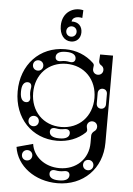

<svg xmlns="http://www.w3.org/2000/svg" viewBox="-62 -779 715 1036"><g transform="rotate(5 296.0 -260.5)"><path d="M288 212C428 212 528 112 528 -28V-500H458L456 -464C456 -456 460 -447 468 -443C477 -438 483 -429 483 -418C483 -402 471 -390 455 -390C439 -390 427 -402 427 -418C427 -434 434 -441 422 -452C382 -490 329 -512 268 -512C130 -512 32 -408 32 -263C32 -119 130 -16 266 -16C326 -16 379 -37 418 -74C430 -86 420 -97 420 -109C420 -125 432 -137 448 -137C464 -137 476 -125 476 -109C476 -99 471 -90 463 -85C454 -79 448 -69 448 -60V-20C448 67 383 130 292 130C213 130 150 81 140 12L52 36C67 139 166 212 288 212ZM282 -92C185 -92 116 -163 116 -263C116 -363 185 -434 282 -434C379 -434 448 -363 448 -263C448 -163 379 -92 282 -92ZM132 -83C116 -83 104 -95 104 -111C104 -127 116 -139 132 -139C148 -139 160 -127 160 -111C160 -95 148 -83 132 -83ZM224 -62C224 -78 236 -86 256 -82C272 -79 284 -79 300 -82C320 -86 332 -78 332 -62C332 -42 314 -30 280 -30H276C242 -30 224 -42 224 -62ZM82 -209C62 -209 50 -227 50 -261V-265C50 -299 62 -317 82 -317C98 -317 106 -305 102 -285C99 -269 99 -257 102 -241C106 -221 98 -209 82 -209ZM130 -384C114 -384 102 -396 102 -412C102 -428 114 -440 130 -440C146 -440 158 -428 158 -412C158 -396 146 -384 130 -384ZM220 -466C220 -486 238 -498 272 -498H276C310 -498 328 -486 328 -466C328 -450 316 -442 296 -446C280 -449 268 -449 252 -446C232 -442 220 -450 220 -466ZM488 -209C473 -209 463 -220 463 -235V-291C463 -306 473 -317 488 -317C503 -317 513 -306 513 -291V-235C513 -220 503 -209 488 -209ZM242 164C242 148 254 140 274 144C290 147 302 147 318 144C338 140 350 148 350 164C350 184 332 196 298 196H294C260 196 242 184 242 164ZM113 104C97 104 85 92 85 76C85 60 97 48 113 48C129 48 141 60 141 76C141 92 129 104 113 104ZM446 128C430 128 418 116 418 100C418 84 430 72 446 72C462 72 474 84 474 100C474 116 462 128 446 128ZM345 -688 347 -730C294 -743 233 -711 233 -636C233 -589 257 -556 295 -556C327 -556 347 -579 347 -610C347 -642 327 -666 289 -664C291 -685 314 -695 345 -688ZM293 -638C309 -638 321 -626 321 -610C321 -594 309 -582 293 -582C277 -582 265 -594 265 -610C265 -626 277 -638 293 -638Z"/></g></svg>

Font: Apfel Grotezk Brukt
Style: Regular
Weight: 300
Designer: Luigi Gorlero
Foundry: © 2023, Luigi Gorlero & Collletttivo
Version: Version 2.000;Glyphs 3.2 (3217)